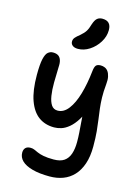

<svg xmlns="http://www.w3.org/2000/svg" viewBox="-151 -878 890 1222"><g transform="rotate(15 293.5 -267.5)"><path d="M301 261Q233 261 186.5 248Q140 235 117 212.5Q94 190 94 159Q94 139 105 127.5Q116 116 138 116Q152 116 163.5 121Q175 126 190.5 133Q206 140 231.5 145Q257 150 298 150Q342 150 367 132.5Q392 115 403 82Q414 49 414 5Q414 -27 412 -55.5Q410 -84 407.5 -115Q405 -146 402.5 -185Q400 -224 399 -276L438 -245Q419 -183 395 -144.5Q371 -106 345 -84.5Q319 -63 294.5 -55.5Q270 -48 248 -48Q188 -48 145.5 -79Q103 -110 79.5 -175Q56 -240 56 -343Q56 -412 64 -447.5Q72 -483 86.5 -495Q101 -507 119 -507Q141 -507 154 -498.5Q167 -490 173 -472Q179 -454 177 -427Q175 -373 174.5 -324.5Q174 -276 180 -238Q186 -200 200.5 -178.5Q215 -157 242 -157Q282 -157 312.5 -197Q343 -237 362.5 -304.5Q382 -372 391 -455Q394 -485 403 -495.5Q412 -506 434 -506Q448 -506 461 -500.5Q474 -495 483 -482.5Q492 -470 496.5 -449.5Q501 -429 498 -400Q493 -349 494 -311Q495 -273 499 -239.5Q503 -206 508 -171.5Q513 -137 517 -95Q521 -53 521 5Q521 71 504.5 119.5Q488 168 458.5 199.5Q429 231 389 246Q349 261 301 261ZM265 -570Q242 -570 229.5 -580Q217 -590 217 -606Q217 -621 227 -632.5Q237 -644 256 -659Q280 -679 291 -697Q302 -715 310 -744Q320 -774 333.5 -785Q347 -796 367 -796Q396 -796 410.5 -781Q425 -766 425 -736Q425 -694 401 -655.5Q377 -617 340.5 -593.5Q304 -570 265 -570Z"/></g></svg>

Font: Shantell Sans Medium
Style: Regular
Weight: 500
Designer: Stephen Nixon, Anya Danilova, Shantell Martin
Foundry: Arrow Type
Version: Version 1.011;[c5ecc13dd]